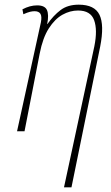

<svg xmlns="http://www.w3.org/2000/svg" viewBox="-20 -562 474 822"><path d="M254 240 384 -364Q398 -434 383 -475.5Q368 -517 314 -517Q280 -517 247.5 -499Q215 -481 189 -440.5Q163 -400 150 -333L85 0H53L155 -466Q160 -492 153 -503Q146 -514 128 -514Q119 -514 108.5 -511.5Q98 -509 80 -501L76 -522Q108 -539 139 -539Q172 -539 181 -519Q190 -499 182 -459H183Q209 -496 239.5 -519Q270 -542 317 -542Q385 -542 406 -498.5Q427 -455 409 -363L286 240Z"/></svg>

Font: Noto Serif ExtraCondensed Thin
Style: Italic
Weight: 100
Width: 2
Italic angle: -12°
Designer: Monotype Design Team
Foundry: Monotype Imaging Inc.
Version: Version 2.013